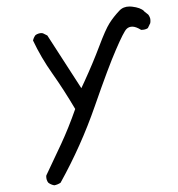

<svg xmlns="http://www.w3.org/2000/svg" viewBox="-20 -446 540 582"><path d="M407.7 -355.5Q408.7 -355.5 409.2 -355.5Q420.4 -355.5 428.2 -360.8L435.5 -376Q436 -379.4 436 -381.8Q436 -384.3 435.8 -386.5Q435.5 -388.7 435.1 -390.6Q434.6 -392.6 433.6 -394.5Q432.1 -398.4 429.2 -401.9L417.5 -411.1Q417 -412.1 416.5 -412.6Q405.8 -422.9 380.4 -425.8Q376.5 -426.3 373 -426.3Q353.5 -426.3 341.8 -413.6Q324.2 -395 312 -375.7Q299.8 -356.4 280.8 -305.7Q261.2 -253.9 236.8 -200.7L226.6 -178.7L123.5 -338.4L109.9 -345.2Q108.4 -345.7 105 -345.7Q101.6 -345.7 96.7 -344.2Q91.8 -342.8 87.4 -339.4Q82 -332 80.1 -323.2Q104.5 -271.5 138.9 -222.9Q173.3 -174.3 208 -115.7Q188 -58.6 165.5 -10Q143.1 38.6 120.6 85.4Q120.1 86.9 120.1 87.9Q120.1 100.1 126.5 107.9Q134.3 113.8 144.5 115.7Q154.8 113.8 163.6 107.9Q225.6 -3.9 267.3 -124Q309.1 -244.1 331.1 -294.4Q355 -350.1 363.8 -358.4Q370.6 -365.2 381.3 -365.2Q392.1 -365.2 407.7 -355.5Z"/></svg>

Font: NaikaiFont
Style: ExtraLight
Weight: 200
Version: Version 1.89